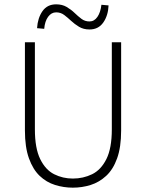

<svg xmlns="http://www.w3.org/2000/svg" viewBox="-20 -854 674 886"><path d="M316 12Q274 12 234 -0.5Q194 -13 163 -42.5Q132 -72 113.5 -123.5Q95 -175 95 -252V-659H141V-257Q141 -170 165.5 -120Q190 -70 230 -50Q270 -30 316 -30Q364 -30 405 -50Q446 -70 471 -120Q496 -170 496 -257V-659H539V-252Q539 -175 520.5 -123.5Q502 -72 470 -42.5Q438 -13 398.5 -0.5Q359 12 316 12ZM393 -718Q365 -718 344.5 -730.5Q324 -743 308 -758Q292 -773 276 -785Q260 -797 239 -797Q217 -797 202 -776.5Q187 -756 184 -721L151 -724Q154 -771 176 -802.5Q198 -834 239 -834Q267 -834 287.5 -822Q308 -810 324 -794.5Q340 -779 356 -767Q372 -755 393 -755Q415 -755 429.5 -776Q444 -797 448 -832L481 -829Q479 -782 456.5 -750Q434 -718 393 -718Z"/></svg>

Font: Source Sans 3 ExtraLight Light
Style: Regular
Weight: 300
Version: Version 3.052;hotconv 1.1.0;makeotfexe 2.6.0